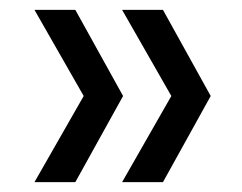

<svg xmlns="http://www.w3.org/2000/svg" viewBox="-20 -490 492 390"><path d="M133 -120H50L150 -295L50 -470H133L230 -295ZM311 -120H228L328 -295L228 -470H311L408 -295Z"/></svg>

Font: DM Sans 10pt
Style: Regular
Weight: 400
Version: Version 4.004;gftools[0.9.30]